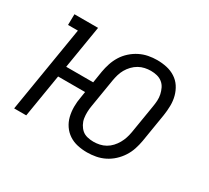

<svg xmlns="http://www.w3.org/2000/svg" viewBox="-111 -707 972 894"><g transform="rotate(30 375.0 -260.0)"><path d="M436 8Q409 8 384 2.5Q359 -3 338.5 -16.5Q318 -30 304 -50.5Q290 -71 284 -95.5Q278 -120 278 -146.5Q278 -173 283 -199L288 -231H143L105 0H40L116 -462H63L64 -520H191L153 -289H298L308 -352Q312 -375 319.5 -398Q327 -421 340 -442Q353 -463 372 -480Q391 -497 413 -508Q435 -519 458.5 -523.5Q482 -528 505 -528Q532 -528 557 -522.5Q582 -517 603 -503.5Q624 -490 637.5 -469.5Q651 -449 657.5 -424.5Q664 -400 663.5 -373.5Q663 -347 659 -321L634 -168Q630 -145 622.5 -122Q615 -99 601.5 -78Q588 -57 569.5 -40Q551 -23 529 -12Q507 -1 483 3.5Q459 8 436 8ZM437 -50Q453 -50 469.5 -53.5Q486 -57 501 -65.5Q516 -74 528 -87Q540 -100 548.5 -115Q557 -130 562 -145.5Q567 -161 570 -178L595 -330Q598 -347 599 -364Q600 -381 596.5 -397Q593 -413 586 -427.5Q579 -442 566.5 -452Q554 -462 538 -466Q522 -470 505 -470Q489 -470 472.5 -466.5Q456 -463 441 -454.5Q426 -446 413.5 -433Q401 -420 392.5 -405Q384 -390 379.5 -374.5Q375 -359 372 -342L347 -190Q344 -173 343.5 -156Q343 -139 345.5 -123Q348 -107 356 -92.5Q364 -78 375.5 -68Q387 -58 403.5 -54Q420 -50 437 -50Z"/></g></svg>

Font: Iosevka Etoile Light
Style: Italic
Weight: 300
Italic angle: -9°
Designer: Belleve Invis
Foundry: Belleve Invis
Version: Version 22.1.2; ttfautohint (v1.8.4)